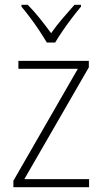

<svg xmlns="http://www.w3.org/2000/svg" viewBox="-20 -784 429 804"><path d="M353 0H36V-27L306 -496H57V-529H352V-502L82 -34H353ZM176 -606Q163 -628 144.5 -656Q126 -684 106 -710.5Q86 -737 70 -756V-764H96Q121 -739 147 -706.5Q173 -674 194 -645Q215 -675 240.5 -705Q266 -735 292 -764H319V-756Q302 -736 281.5 -709Q261 -682 242.5 -655Q224 -628 211 -606Z"/></svg>

Font: Noto Sans Arabic SemCond ExtLt
Style: Regular
Weight: 200
Width: 4
Designer: Monotype Design Team, Nadine Chahine, Nizar Qandah and Khaled Hosny
Foundry: Monotype Imaging Inc.
Version: Version 2.012; ttfautohint (v1.8.4.7-5d5b)